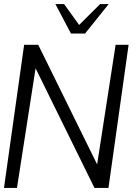

<svg xmlns="http://www.w3.org/2000/svg" viewBox="-30 -919 682 939"><path d="M-10.5 0 88 -700H157L445 -115L535.5 -700H599L500.5 0H432L144 -585L53 0ZM317 -755 241 -899H283.5L357 -797L459.5 -899H501.5L386 -755Z"/></svg>

Font: Urbanist Light
Style: Italic
Weight: 300
Italic angle: -8°
Designer: Corey Hu
Foundry: Corey Hu
Version: Version 1.330; ttfautohint (v1.8.4.7-5d5b)